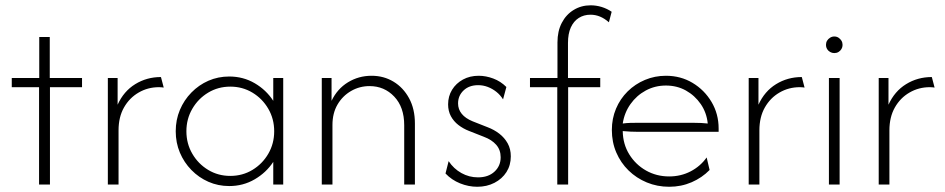

<svg xmlns="http://www.w3.org/2000/svg" viewBox="-20 -695 3557 723"><path d="M127.1 0V-366.7H24.3V-401.4H127.8V-555.6H167.4V-401.4H288.9V-366.7H168.1V0Z M386.1 0V-401.4H422.9V-300.7Q445.8 -351.4 489.2 -378.1Q532.6 -404.9 586.1 -404.9L596.5 -365.3Q591.7 -366 587.5 -366.3Q583.3 -366.7 578.5 -366.7Q536.8 -366.7 502.1 -346.5Q467.4 -326.4 446.9 -290.3Q426.4 -254.2 426.4 -204.2V0Z M843.1 5.6Q801.4 5.6 764.9 -10.4Q728.5 -26.4 700.7 -54.9Q672.9 -83.3 657.3 -120.5Q641.7 -157.6 641.7 -200.7Q641.7 -243.8 657.3 -280.9Q672.9 -318.1 700.7 -346.5Q728.5 -375 764.9 -391Q801.4 -406.9 843.1 -406.9Q895.8 -406.9 939.2 -381.6Q982.6 -356.2 1009 -315.3V-401.4H1046.5V0H1009V-85.4Q982.6 -45.1 939.2 -19.8Q895.8 5.6 843.1 5.6ZM847.2 -32.6Q893.1 -32.6 930.6 -55.2Q968.1 -77.8 990.3 -116Q1012.5 -154.2 1012.5 -200.7Q1012.5 -247.2 990.3 -285.4Q968.1 -323.6 930.6 -346.2Q893.1 -368.8 847.2 -368.8Q801.4 -368.8 763.9 -346.2Q726.4 -323.6 704.2 -285.4Q681.9 -247.2 681.9 -200.7Q681.9 -154.2 704.2 -116Q726.4 -77.8 763.9 -55.2Q801.4 -32.6 847.2 -32.6Z M1191.7 0V-401.4H1228.5V-315.3Q1250 -360.4 1290.3 -385.1Q1330.6 -409.7 1379.2 -409.7Q1425 -409.7 1461.8 -387.5Q1498.6 -365.3 1520.5 -325Q1542.4 -284.7 1542.4 -229.9V0H1502.1V-223.6Q1502.1 -291.7 1464.6 -331.2Q1427.1 -370.8 1371.5 -370.8Q1334 -370.8 1302.1 -352.4Q1270.1 -334 1251 -301.4Q1231.9 -268.8 1231.9 -224.3V0Z M1777.1 8.3Q1744.4 8.3 1712.5 -4.5Q1680.6 -17.4 1657.6 -41.7L1669.4 -88.2Q1688.2 -59.7 1717.4 -43.4Q1746.5 -27.1 1779.9 -27.1Q1818.8 -27.1 1842 -48.6Q1865.3 -70.1 1865.3 -102.8Q1865.3 -130.6 1848.6 -149.7Q1831.9 -168.8 1802.1 -179.9L1745.8 -202.1Q1724.3 -210.4 1706.2 -224.3Q1688.2 -238.2 1677.8 -257.6Q1667.4 -277.1 1667.4 -302.1Q1667.4 -332.6 1682.3 -356.9Q1697.2 -381.2 1723.3 -395.5Q1749.3 -409.7 1782.6 -409.7Q1809.7 -409.7 1837.5 -399.3Q1865.3 -388.9 1886.8 -367.4L1874.3 -320.8Q1863.9 -337.5 1849 -349.3Q1834 -361.1 1816.7 -367.7Q1799.3 -374.3 1780.6 -374.3Q1746.5 -374.3 1725.7 -354.5Q1704.9 -334.7 1704.9 -305.6Q1704.9 -283.3 1718.8 -266.3Q1732.6 -249.3 1759.7 -238.2L1816 -216Q1840.3 -206.9 1860.1 -191.7Q1879.9 -176.4 1891.7 -155.2Q1903.5 -134 1903.5 -106.2Q1903.5 -72.9 1887.2 -47.2Q1870.8 -21.5 1842 -6.6Q1813.2 8.3 1777.1 8.3Z M2078.5 0V-366.7H1975.7V-401.4H2079.2V-535.4Q2079.2 -577.8 2095.5 -609Q2111.8 -640.3 2140.3 -657.6Q2168.8 -675 2204.2 -675Q2225 -675 2245.5 -668.8Q2266 -662.5 2283.3 -650.7L2272.9 -611.1Q2256.2 -625.7 2239.2 -632.6Q2222.2 -639.6 2203.5 -639.6Q2178.5 -639.6 2159.4 -627.4Q2140.3 -615.3 2129.5 -591.7Q2118.8 -568.1 2118.8 -533.3V-401.4H2240.3V-366.7H2119.4V0Z M2500 8.3Q2454.9 8.3 2415.6 -8Q2376.4 -24.3 2346.9 -53.1Q2317.4 -81.9 2300.7 -120.8Q2284 -159.7 2284 -205.6Q2284 -248.6 2299.7 -285.8Q2315.3 -322.9 2343.4 -350.7Q2371.5 -378.5 2408.7 -394.1Q2445.8 -409.7 2487.5 -409.7Q2543.1 -409.7 2587.8 -383Q2632.6 -356.2 2659.4 -311.1Q2686.1 -266 2686.1 -211.1V-198.6H2384Q2369.4 -198.6 2354.5 -199.3Q2339.6 -200 2325 -201.4Q2325.7 -152.1 2349.7 -113.5Q2373.6 -75 2412.8 -52.8Q2452.1 -30.6 2500 -30.6Q2543.8 -30.6 2580.6 -49.7Q2617.4 -68.8 2641 -102.1L2652.1 -54.9Q2623.6 -25.7 2584.4 -8.7Q2545.1 8.3 2500 8.3ZM2325 -229.9Q2339.6 -231.9 2354.5 -232.3Q2369.4 -232.6 2384 -232.6H2590.3Q2607.6 -232.6 2620.5 -231.9Q2633.3 -231.2 2645.1 -229.9Q2641 -270.8 2618.8 -303.1Q2596.5 -335.4 2562.8 -354.2Q2529.2 -372.9 2487.5 -372.9Q2446.5 -372.9 2411.8 -354.2Q2377.1 -335.4 2354.2 -303.1Q2331.2 -270.8 2325 -229.9Z M2799.3 0V-401.4H2836.1V-300.7Q2859 -351.4 2902.4 -378.1Q2945.8 -404.9 2999.3 -404.9L3009.7 -365.3Q3004.9 -366 3000.7 -366.3Q2996.5 -366.7 2991.7 -366.7Q2950 -366.7 2915.3 -346.5Q2880.6 -326.4 2860.1 -290.3Q2839.6 -254.2 2839.6 -204.2V0Z M3101.4 0V-401.4H3141.7V0ZM3121.5 -495.1Q3113.2 -495.1 3105.9 -499.3Q3098.6 -503.5 3094.4 -510.4Q3090.3 -517.4 3090.3 -525.7Q3090.3 -534.7 3094.4 -541.7Q3098.6 -548.6 3105.9 -553.1Q3113.2 -557.6 3121.5 -557.6Q3130.6 -557.6 3137.5 -553.1Q3144.4 -548.6 3148.6 -541.7Q3152.8 -534.7 3152.8 -525.7Q3152.8 -517.4 3148.6 -510.4Q3144.4 -503.5 3137.5 -499.3Q3130.6 -495.1 3121.5 -495.1Z M3288.9 0V-401.4H3325.7V-300.7Q3348.6 -351.4 3392 -378.1Q3435.4 -404.9 3488.9 -404.9L3499.3 -365.3Q3494.4 -366 3490.3 -366.3Q3486.1 -366.7 3481.2 -366.7Q3439.6 -366.7 3404.9 -346.5Q3370.1 -326.4 3349.7 -290.3Q3329.2 -254.2 3329.2 -204.2V0Z"/></svg>

Font: Afacad Flux ExtraLight
Style: Regular
Weight: 250
Designer: Kristian Moeller
Foundry: Dicotype
Version: Version 1.100